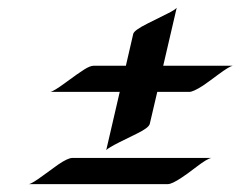

<svg xmlns="http://www.w3.org/2000/svg" viewBox="-20 -467 610 487"><path d="M570.3 -300.3Q561 -298.3 533.4 -277.8Q505.9 -257.3 495.1 -250Q470.2 -233.9 460 -233.9H378.9L359.9 -152.8Q357.4 -142.6 326.4 -127.7Q295.4 -112.8 283.2 -106.4Q254.4 -91.8 249.5 -86.4L283.7 -233.9H107.4Q115.7 -234.9 146.5 -257.6Q177.2 -280.3 192.9 -290.3Q208.5 -300.3 217.8 -300.3H299.3L317.9 -380.9Q319.8 -390.1 354 -407.2Q388.2 -424.3 405.5 -432.9Q422.9 -441.4 428.2 -447.3L394 -300.3ZM516.1 -66.4Q505.4 -64.5 478.5 -43.9Q451.7 -23.4 440.9 -16.6Q416 0 405.8 0H53.2Q61 -1 89.1 -21.7Q117.2 -42.5 127.9 -49.8Q152.3 -66.4 163.6 -66.4Z"/></svg>

Font: Fondamento
Style: Italic
Weight: 400
Italic angle: -12°
Version: Version 1.000